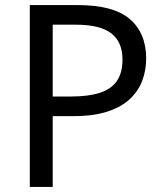

<svg xmlns="http://www.w3.org/2000/svg" viewBox="-20 -734 645 754"><path d="M286 -714Q426 -714 490 -659Q554 -604 554 -504Q554 -460 539.5 -419.5Q525 -379 492 -347Q459 -315 404 -296.5Q349 -278 269 -278H187V0H97V-714ZM278 -637H187V-355H259Q327 -355 372 -369.5Q417 -384 439 -416Q461 -448 461 -500Q461 -569 417 -603Q373 -637 278 -637Z"/></svg>

Font: gurmukhi115
Style: Regular
Weight: 400
Designer: Jelle Bosma - Monotype Design Team
Foundry: Monotype Imaging Inc.
Version: Version 2.003